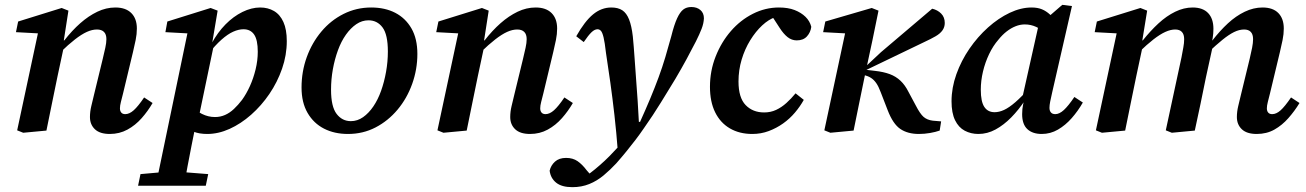

<svg xmlns="http://www.w3.org/2000/svg" viewBox="-20 -540 5400 794"><path d="M76 9 51 -1 143 -431 175 -400 46 -407 55 -451 235 -507 263 -496 242 -361 246 -356 218 -225Q206 -169 195 -113Q184 -57 172 0ZM434 14Q393 14 372.5 -5.5Q352 -25 352 -56Q352 -78 357.5 -101Q363 -124 369 -149L405 -297Q411 -322 415.5 -342.5Q420 -363 420 -378Q420 -398 410 -408Q400 -418 381 -418Q361 -418 339 -408Q317 -398 290 -377Q263 -356 229 -323L227 -373H246Q278 -414 312 -444Q346 -474 382.5 -491.5Q419 -509 457 -509Q500 -509 523 -486Q546 -463 546 -422Q546 -399 541 -374.5Q536 -350 530 -325L489 -154Q484 -134 480 -118.5Q476 -103 476 -92Q476 -81 481.5 -74.5Q487 -68 498 -68Q515 -68 533 -84Q551 -100 576 -137L611 -114Q592 -81 566 -51.5Q540 -22 507 -4Q474 14 434 14Z M551 228 561 180 674 170H714L841 180L831 228ZM624 228 760 -426 792 -400 664 -407 672 -451 851 -507 880 -496 858 -365 866 -362 799 -41 791 -32Q781 18 772 62.5Q763 107 755.5 148Q748 189 741 228ZM837 14Q804 14 780.5 4.5Q757 -5 736 -24L767 -106Q789 -82 815 -69Q841 -56 869 -56Q891 -56 910.5 -64.5Q930 -73 947.5 -89.5Q965 -106 981 -127Q999 -152 1013.5 -184Q1028 -216 1037 -253Q1046 -290 1046 -326Q1046 -375 1031 -397Q1016 -419 987 -419Q967 -419 944.5 -409Q922 -399 896 -376Q870 -353 840 -315L836 -360H855Q880 -406 912.5 -439Q945 -472 982.5 -490.5Q1020 -509 1056 -509Q1088 -509 1113 -494.5Q1138 -480 1152 -449Q1166 -418 1166 -370Q1166 -312 1146.5 -256Q1127 -200 1094 -151.5Q1061 -103 1018.5 -65.5Q976 -28 929.5 -7Q883 14 837 14Z M1419 14Q1363 14 1320 -8Q1277 -30 1252 -73Q1227 -116 1227 -178Q1227 -244 1248.5 -303.5Q1270 -363 1309 -409.5Q1348 -456 1401 -482.5Q1454 -509 1515 -509Q1572 -509 1614.5 -487Q1657 -465 1681.5 -422.5Q1706 -380 1706 -317Q1706 -253 1684.5 -193Q1663 -133 1624 -86.5Q1585 -40 1533 -13Q1481 14 1419 14ZM1431 -39Q1458 -39 1481.5 -55.5Q1505 -72 1524 -100Q1543 -128 1556 -164.5Q1569 -201 1576.5 -243Q1584 -285 1584 -327Q1584 -397 1562 -426.5Q1540 -456 1504 -456Q1477 -456 1453.5 -440Q1430 -424 1410.5 -396.5Q1391 -369 1377.5 -332Q1364 -295 1356.5 -253.5Q1349 -212 1349 -169Q1349 -99 1372 -69Q1395 -39 1431 -39Z M1814 9 1789 -1 1881 -431 1913 -400 1784 -407 1793 -451 1973 -507 2001 -496 1980 -361 1984 -356 1956 -225Q1944 -169 1933 -113Q1922 -57 1910 0ZM2172 14Q2131 14 2110.5 -5.5Q2090 -25 2090 -56Q2090 -78 2095.5 -101Q2101 -124 2107 -149L2143 -297Q2149 -322 2153.5 -342.5Q2158 -363 2158 -378Q2158 -398 2148 -408Q2138 -418 2119 -418Q2099 -418 2077 -408Q2055 -398 2028 -377Q2001 -356 1967 -323L1965 -373H1984Q2016 -414 2050 -444Q2084 -474 2120.5 -491.5Q2157 -509 2195 -509Q2238 -509 2261 -486Q2284 -463 2284 -422Q2284 -399 2279 -374.5Q2274 -350 2268 -325L2227 -154Q2222 -134 2218 -118.5Q2214 -103 2214 -92Q2214 -81 2219.5 -74.5Q2225 -68 2236 -68Q2253 -68 2271 -84Q2289 -100 2314 -137L2349 -114Q2330 -81 2304 -51.5Q2278 -22 2245 -4Q2212 14 2172 14Z M2347 234Q2303 234 2280 215.5Q2257 197 2253 166Q2258 144 2275 128.5Q2292 113 2321 113Q2349 113 2368.5 126.5Q2388 140 2406 164L2426 187L2400 186H2417H2406Q2421 176 2440.5 160Q2460 144 2480.5 125Q2501 106 2520 85Q2548 56 2575.5 25Q2603 -6 2626 -34Q2650 -87 2669 -132.5Q2688 -178 2703.5 -220Q2719 -262 2731.5 -304Q2744 -346 2756 -390Q2768 -438 2780 -464Q2792 -490 2805.5 -500.5Q2819 -511 2839 -511Q2862 -511 2876.5 -498.5Q2891 -486 2891 -464Q2890 -443 2881.5 -421Q2873 -399 2858 -369Q2839 -332 2819 -295Q2799 -258 2773 -214Q2759 -191 2744 -166.5Q2729 -142 2713 -116Q2697 -90 2679.5 -63.5Q2662 -37 2643 -10Q2626 15 2608 38.5Q2590 62 2570.5 86Q2551 110 2529 135Q2504 162 2476.5 185Q2449 208 2417 221Q2385 234 2347 234ZM2535 86Q2529 7 2521 -63.5Q2513 -134 2504 -198.5Q2495 -263 2486 -321Q2481 -365 2476 -385.5Q2471 -406 2465 -412.5Q2459 -419 2451 -419Q2439 -419 2426 -406.5Q2413 -394 2394 -366L2363 -390Q2398 -452 2432.5 -480.5Q2467 -509 2508 -509Q2536 -509 2553.5 -497.5Q2571 -486 2581.5 -459.5Q2592 -433 2597 -389Q2601 -348 2604 -303.5Q2607 -259 2610.5 -213Q2614 -167 2617 -122.5Q2620 -78 2622 -36H2650Z M3091 14Q3038 14 2998.5 -9Q2959 -32 2937.5 -75.5Q2916 -119 2916 -181Q2916 -247 2939.5 -306.5Q2963 -366 3002.5 -411.5Q3042 -457 3093.5 -483Q3145 -509 3201 -509Q3239 -509 3266 -498.5Q3293 -488 3311 -470.5Q3329 -453 3335 -429Q3332 -406 3317 -389.5Q3302 -373 3275 -373Q3254 -373 3237 -386.5Q3220 -400 3204 -425L3165 -485H3218V-469H3186Q3159 -460 3132 -435Q3105 -410 3082.5 -373.5Q3060 -337 3047 -293.5Q3034 -250 3034 -203Q3034 -136 3063.5 -105.5Q3093 -75 3140 -75Q3167 -75 3189.5 -85.5Q3212 -96 3232 -114Q3252 -132 3270 -154L3304 -127Q3289 -100 3267.5 -74.5Q3246 -49 3218.5 -29.5Q3191 -10 3159 2Q3127 14 3091 14Z M3414 9 3389 -1 3481 -431 3513 -400 3384 -407 3393 -451 3585 -507 3613 -496 3588 -374 3556 -225Q3544 -169 3533 -113Q3522 -57 3510 0ZM3866 0Q3849 6 3826 10Q3803 14 3780 14Q3734 14 3703.5 -6.5Q3673 -27 3651 -84L3622 -159Q3613 -183 3603.5 -196.5Q3594 -210 3582.5 -217.5Q3571 -225 3553 -230L3537 -235V-266H3561L3623 -324L3835 -504Q3857 -499 3872 -484Q3887 -469 3887 -445Q3887 -428 3877.5 -414.5Q3868 -401 3849 -390Q3830 -379 3802 -366L3563 -251H3564L3598 -247Q3634 -243 3659.5 -233.5Q3685 -224 3704 -206Q3723 -188 3737 -160L3767 -104Q3785 -69 3799.5 -56.5Q3814 -44 3837 -41L3872 -38Z M4026 14Q3995 14 3969.5 0.5Q3944 -13 3929.5 -43Q3915 -73 3915 -121Q3915 -177 3935 -233Q3955 -289 3989 -338.5Q4023 -388 4066 -426.5Q4109 -465 4155.5 -487Q4202 -509 4246 -509Q4271 -509 4289 -501.5Q4307 -494 4322.5 -479.5Q4338 -465 4354 -444L4309 -398Q4288 -418 4265.5 -428.5Q4243 -439 4218 -439Q4199 -439 4180 -431.5Q4161 -424 4143 -410Q4125 -396 4109 -376Q4087 -351 4070.5 -316.5Q4054 -282 4045 -244Q4036 -206 4036 -169Q4036 -120 4050.5 -98Q4065 -76 4093 -76Q4112 -76 4132.5 -85.5Q4153 -95 4179 -117.5Q4205 -140 4240 -179L4242 -127H4220Q4193 -86 4162 -54.5Q4131 -23 4097 -4.5Q4063 14 4026 14ZM4288 14Q4250 14 4228.5 -6Q4207 -26 4207 -68Q4207 -79 4208 -89Q4209 -99 4211 -108Q4213 -117 4215 -126L4206 -128L4279 -454L4299 -456L4373 -520L4413 -515L4331 -157Q4326 -135 4323 -120Q4320 -105 4320 -94Q4320 -82 4326 -75Q4332 -68 4344 -68Q4361 -68 4379.5 -85Q4398 -102 4423 -139L4458 -116Q4438 -81 4412 -51.5Q4386 -22 4355 -4Q4324 14 4288 14Z M4537 9 4512 -1 4604 -431 4636 -400 4507 -407 4516 -451 4696 -507 4724 -496 4702 -361H4708L4679 -225Q4667 -169 4656 -113Q4645 -57 4633 0ZM4826 9 4801 -1 4866 -303Q4870 -325 4873.5 -343.5Q4877 -362 4877 -378Q4877 -398 4867.5 -408Q4858 -418 4840 -418Q4821 -418 4799 -408Q4777 -398 4750 -377Q4723 -356 4690 -324L4688 -373H4706Q4737 -412 4770.5 -443Q4804 -474 4840 -491.5Q4876 -509 4912 -509Q4954 -509 4976 -486Q4998 -463 4998 -421Q4998 -401 4995 -383Q4992 -365 4989 -351L4995 -348L4967 -220Q4956 -165 4944.5 -110Q4933 -55 4921 0ZM5177 14Q5136 14 5115.5 -5.5Q5095 -25 5095 -56Q5095 -78 5100.5 -101Q5106 -124 5112 -149L5148 -297Q5154 -322 5158 -342.5Q5162 -363 5162 -378Q5162 -398 5152.5 -408Q5143 -418 5125 -418Q5105 -418 5083.5 -407.5Q5062 -397 5035.5 -375.5Q5009 -354 4974 -321L4973 -373H4994Q5025 -413 5058 -443.5Q5091 -474 5127.5 -491.5Q5164 -509 5201 -509Q5244 -509 5266.5 -486Q5289 -463 5289 -422Q5289 -399 5284 -374.5Q5279 -350 5273 -325L5232 -154Q5227 -134 5223 -118.5Q5219 -103 5219 -92Q5219 -81 5224.5 -74.5Q5230 -68 5241 -68Q5258 -68 5275.5 -83.5Q5293 -99 5319 -137L5354 -114Q5334 -81 5308 -51.5Q5282 -22 5250 -4Q5218 14 5177 14Z"/></svg>

Font: Source Serif 4 SemiBold
Style: Italic
Weight: 600
Italic angle: -12°
Designer: Frank Grießhammer
Foundry: Adobe Systems Incorporated
Version: Version 4.004;hotconv 1.0.116;makeotfexe 2.5.65601